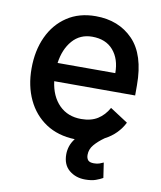

<svg xmlns="http://www.w3.org/2000/svg" viewBox="-83 -619 725 867"><g transform="rotate(10 280.0 -185.5)"><path d="M446.4 160.9Q433.9 168.3 414.8 175.2Q395.6 182.2 366.1 182.2Q322.8 182.2 292.8 157.3Q262.8 132.5 262.8 84.9Q262.8 66.1 268.8 47.4Q274.9 28.8 288.7 11Q210.9 8.5 155.5 -28.2Q100.1 -65 70.7 -127.5Q41.2 -190 41.2 -269.9Q41.2 -351.9 70.7 -415.7Q100.1 -479.4 155.2 -516Q210.2 -552.6 286.2 -552.6Q392 -552.6 457.6 -485.1Q523.1 -417.6 523.1 -277.7V-230.8H152Q160.9 -162.6 200.1 -123.2Q239.3 -83.8 301.1 -83.8Q346.2 -83.8 376.4 -102.8Q406.6 -121.8 425.8 -156.6L507.8 -103.3Q495 -77.1 473.2 -54.7Q451.3 -32.3 421.2 -16.7Q393.1 3.2 375.5 24Q358 44.7 358 70.3Q358 85.6 365.4 94.5Q372.9 103.3 392.8 103.3Q407.7 103.3 418.3 99.4Q429 95.5 436.1 92ZM286.6 -458.5Q231.2 -458.5 196.4 -418.7Q161.6 -378.9 152.7 -314.6H417.3Q417.3 -379.6 383.2 -419Q349.1 -458.5 286.6 -458.5Z"/></g></svg>

Font: Interface Medium
Style: Regular
Weight: 500
Designer: Rasmus Andersson
Foundry: rsms
Version: Version 1.8